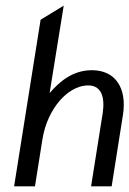

<svg xmlns="http://www.w3.org/2000/svg" viewBox="-20 -661 459 681"><path d="M30 0H104L130 -164C139 -223 163 -270 191 -303C216 -332 252 -358 293 -358C340 -358 353 -316 344 -258L303 0H376L416 -253C431 -348 390 -412 306 -412C240 -412 193 -374 156 -331L206 -641L124 -591Z"/></svg>

Font: Charger Sport
Style: DfNrwObl
Weight: 400
Designer: Jasper
Foundry: Cannot Into Space Fonts
Version: Version 1.1